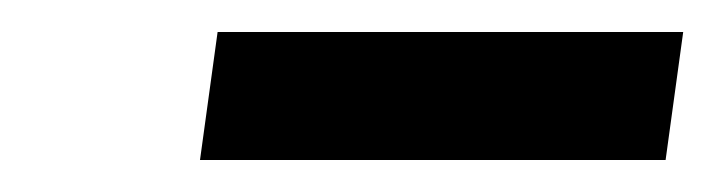

<svg xmlns="http://www.w3.org/2000/svg" viewBox="-20 -704 447 120"><path d="M407 -684 396 -604H105L116 -684Z"/></svg>

Font: Exo 2 SemiBold
Style: Italic
Weight: 600
Italic angle: -8°
Designer: Natanael Gama
Foundry: Natanael Gama
Version: Version 2.010